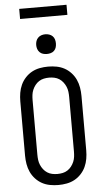

<svg xmlns="http://www.w3.org/2000/svg" viewBox="-70 -1163 640 1213"><g transform="rotate(-5 250.0 -557.0)"><path d="M250 8Q223 8 196.5 3Q170 -2 147 -14.5Q124 -27 105.5 -47Q87 -67 76 -91Q65 -115 60.5 -141.5Q56 -168 56 -195V-540Q56 -567 60.5 -593.5Q65 -620 76 -644Q87 -668 105.5 -688Q124 -708 147 -720.5Q170 -733 196.5 -738Q223 -743 250 -743Q277 -743 303.5 -738Q330 -733 353 -720.5Q376 -708 394.5 -688Q413 -668 424 -644Q435 -620 439.5 -593.5Q444 -567 444 -540V-195Q444 -168 439.5 -141.5Q435 -115 424 -91Q413 -67 394.5 -47Q376 -27 353 -14.5Q330 -2 303.5 3Q277 8 250 8ZM250 -62Q267 -62 283.5 -65.5Q300 -69 314 -78Q328 -87 338.5 -100.5Q349 -114 355.5 -129.5Q362 -145 364 -161.5Q366 -178 366 -195V-540Q366 -557 364 -573.5Q362 -590 355.5 -605.5Q349 -621 338.5 -634.5Q328 -648 314 -657Q300 -666 283.5 -669.5Q267 -673 250 -673Q233 -673 216.5 -669.5Q200 -666 186 -657Q172 -648 161.5 -634.5Q151 -621 144.5 -605.5Q138 -590 136 -573.5Q134 -557 134 -540V-195Q134 -178 136 -161.5Q138 -145 144.5 -129.5Q151 -114 161.5 -100.5Q172 -87 186 -78Q200 -69 216.5 -65.5Q233 -62 250 -62ZM250 -823Q237 -823 225 -826.5Q213 -830 204 -839Q195 -848 191 -860Q187 -872 187 -885Q187 -898 191 -910Q195 -922 204 -931Q213 -940 225 -944Q237 -948 250 -948Q262 -948 274.5 -944Q287 -940 296 -931Q305 -922 308.5 -910Q312 -898 312 -885Q312 -872 308.5 -860Q305 -848 296 -839Q287 -830 274.5 -826.5Q262 -823 250 -823ZM100 -1058V-1122H400V-1058Z"/></g></svg>

Font: Huly
Style: Regular
Weight: 400
Designer: Belleve Invis
Foundry: Belleve Invis
Version: Version 33.2.5; ttfautohint (v1.8.4)